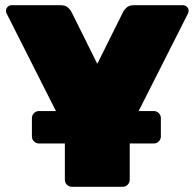

<svg xmlns="http://www.w3.org/2000/svg" viewBox="-20 -720 750 740"><path d="M130 -167Q119 -167 111 -175Q103 -183 103 -194V-265Q103 -276 111 -284Q119 -292 130 -292H573Q584 -292 592 -284Q600 -276 600 -265V-194Q600 -183 592 -175Q584 -167 573 -167ZM257 0Q246 0 238 -8Q230 -16 230 -27V-224L5 -669Q4 -671 3.5 -673.5Q3 -676 3 -678Q3 -687 9.5 -693.5Q16 -700 25 -700H213Q233 -700 243 -690Q253 -680 255 -675L355 -474L455 -675Q457 -680 467 -690Q477 -700 497 -700H685Q694 -700 700.5 -693.5Q707 -687 707 -678Q707 -676 706.5 -673.5Q706 -671 705 -669L480 -224V-27Q480 -16 472 -8Q464 0 453 0Z"/></svg>

Font: Rubik Black
Style: Regular
Weight: 900
Designer: Hubert and Fischer
Foundry: Hubert and Fischer
Version: Version 2.300;gftools[0.9.30]